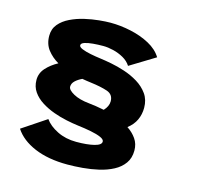

<svg xmlns="http://www.w3.org/2000/svg" viewBox="-115 -827 1081 1056"><g transform="rotate(15 425.0 -298.5)"><path d="M358 109Q248.5 109 170.8 76Q93 43 56 -14L193 -105.5Q217 -71.5 264.8 -47.8Q312.5 -24 373 -24Q435 -24 474.5 -33.8Q514 -43.5 514 -63Q514 -75.5 492.5 -85Q471 -94.5 435.5 -101.5Q400 -108.5 358 -113.5Q329.5 -117 292.2 -124.8Q255 -132.5 217 -146.2Q179 -160 146.5 -180.5Q114 -201 94 -229.8Q74 -258.5 74 -297Q74 -335.5 100.5 -365Q127 -394.5 167 -416Q129.5 -437.5 104.2 -470Q79 -502.5 79 -549.5Q79 -589 102 -616.2Q125 -643.5 161.8 -661.2Q198.5 -679 240.8 -688.8Q283 -698.5 321.8 -702.2Q360.5 -706 387 -706Q444 -706 503 -693.2Q562 -680.5 610.2 -654.5Q658.5 -628.5 683 -588.5L540.5 -501.5Q525 -526 497.5 -541.5Q470 -557 439 -564.5Q408 -572 381.5 -572Q351.5 -572 323 -569.5Q294.5 -567 275.8 -560.8Q257 -554.5 257 -543Q257 -533 276.2 -525Q295.5 -517 325.2 -511Q355 -505 386.5 -501Q410 -498 447 -491Q484 -484 525.2 -470.5Q566.5 -457 603 -434.8Q639.5 -412.5 662.8 -379.8Q686 -347 686 -301Q686 -264 671.2 -232Q656.5 -200 624.5 -175.5Q655.5 -155 675.2 -126.8Q695 -98.5 695 -60.5Q695 -17.5 673.5 12.5Q652 42.5 616 61.5Q580 80.5 535.8 90.8Q491.5 101 445.2 105Q399 109 358 109ZM387 -247Q404 -245.5 426.5 -242Q449 -238.5 474 -233.5Q499 -260 499 -288Q499 -327.5 462.5 -340Q426 -352.5 366 -360Q355 -361.5 342.5 -363.2Q330 -365 316.5 -367.5Q293 -356.5 277.8 -342Q262.5 -327.5 262.5 -309Q262.5 -290.5 296.8 -271.5Q331 -252.5 387 -247Z"/></g></svg>

Font: Trispace SemiExpanded ExtraBold
Style: Regular
Weight: 800
Width: 6
Designer: Tyler Finck
Foundry: Etcetera Type Company
Version: Version 1.210; ttfautohint (v1.8.3)